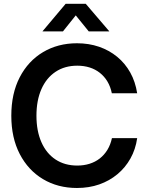

<svg xmlns="http://www.w3.org/2000/svg" viewBox="-20 -963 768 995"><path d="M378.9 11.2Q279.8 11.2 202.9 -34.7Q126 -80.6 82.3 -164.8Q38.6 -249 38.6 -363.3Q38.6 -478.5 82.3 -562.7Q126 -647 203.1 -692.9Q280.3 -738.8 378.9 -738.8Q440.4 -738.8 493.2 -720.7Q545.9 -702.6 587.2 -668.7Q628.4 -634.8 655 -587.2Q681.6 -539.6 690.9 -479.5H559.6Q552.7 -513.7 536.9 -540.3Q521 -566.9 497.6 -585.4Q474.1 -604 444.6 -613.3Q415 -622.6 380.4 -622.6Q315.4 -622.6 267.8 -590.8Q220.2 -559.1 194.6 -501Q168.9 -442.9 168.9 -363.3Q168.9 -284.2 194.6 -226.1Q220.2 -168 267.8 -136.5Q315.4 -105 380.4 -105Q414.6 -105 444.1 -114.3Q473.6 -123.5 497.1 -141.8Q520.5 -160.2 536.6 -186.5Q552.7 -212.9 560.1 -247.1H690.9Q682.6 -189 656 -141.6Q629.4 -94.2 588.4 -60.1Q547.4 -25.9 494.4 -7.3Q441.4 11.2 378.9 11.2ZM306.2 -800.3H200.7V-801.3L320.3 -943.4H424.3L545.9 -801.3V-800.3H439.9L372.6 -883.3Z"/></svg>

Font: Inter 28pt SemiBold
Style: Regular
Weight: 600
Designer: Rasmus Andersson
Foundry: rsms
Version: Version 4.001;git-66647c0bb